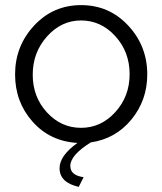

<svg xmlns="http://www.w3.org/2000/svg" viewBox="-20 -550 635 751"><path d="M307 143 288 181Q213 164 213 108Q213 59 283 9Q176 3 107.5 -74Q39 -151 39 -259Q39 -370 113.5 -450Q188 -530 297 -530Q407 -530 481.5 -450Q556 -370 556 -259Q556 -158 494 -82.5Q432 -7 335 7Q255 57 255 99Q255 136 307 143ZM297 -470Q220 -470 164 -407.5Q108 -345 108 -258Q108 -171 163.5 -110.5Q219 -50 297 -50Q375 -50 431 -111.5Q487 -173 487 -260Q487 -347 431 -408.5Q375 -470 297 -470Z"/></svg>

Font: Raleway
Style: Regular
Weight: 400
Designer: Matt McInerney, Pablo Impallari, Rodrigo Fuenzalida
Foundry: Matt McInerney, Pablo Impallari, Rodrigo Fuenzalida
Version: Version 1.000;PS 001.001;hotconv 1.0.56; ttfautohint (v1.5)